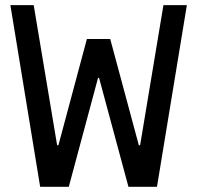

<svg xmlns="http://www.w3.org/2000/svg" viewBox="-20 -720 760 740"><path d="M20 -700.2H109.9L200.2 -160.2H205.1L314.9 -569.8H404.8L515.1 -160.2H520L609.9 -700.2H700.2L585 0H475.1L361.8 -419.9H357.9L245.1 0H134.8Z"/></svg>

Font: 
Style: .
Weight: 400
Designer: Jovanny Lemonad
Foundry: Jovanny Lemonad
Version: Version 1.002